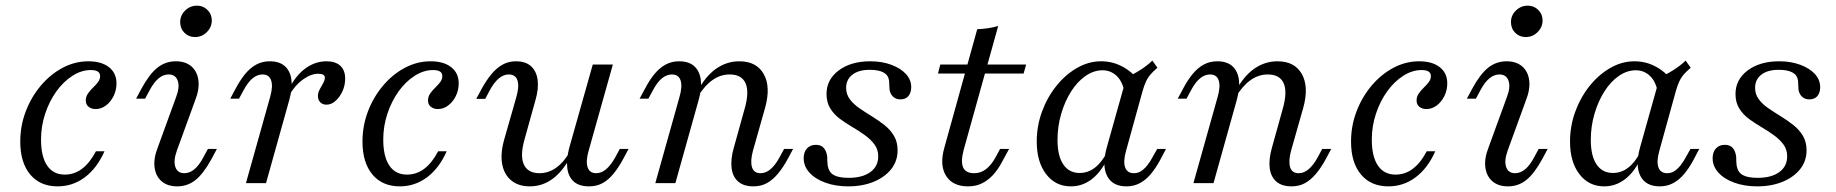

<svg xmlns="http://www.w3.org/2000/svg" viewBox="-20 -640 6417 671"><path d="M181.5 11.3Q120.2 11.3 85.5 -30.2Q50.8 -71.8 50.8 -145.2Q50.8 -200.8 70.2 -251.2Q89.5 -301.6 123 -341.1Q156.5 -380.6 199.2 -403.2Q241.9 -425.8 288.7 -425.8Q334.7 -425.8 360.9 -405.2Q387.1 -384.7 387.1 -348.4Q387.1 -325 377 -304.4Q366.9 -283.9 350.4 -271.4Q333.9 -258.9 314.5 -258.9Q299.2 -258.9 289.5 -266.9Q279.8 -275 279.8 -288.7Q279.8 -302.4 287.5 -313.3Q295.2 -324.2 305.2 -333.9Q315.3 -343.5 322.6 -353.2Q329.8 -362.9 329.8 -374.2Q329.8 -395.2 297.6 -395.2Q264.5 -395.2 233.1 -375Q201.6 -354.8 177 -320.6Q152.4 -286.3 137.9 -242.7Q123.4 -199.2 123.4 -152.4Q123.4 -92.7 144.8 -61.3Q166.1 -29.8 206.5 -29.8Q239.5 -29.8 266.5 -50Q293.5 -70.2 315.3 -111.3H345.2Q318.5 -51.6 276.2 -20.2Q233.9 11.3 181.5 11.3Z M599.2 11.3Q565.3 11.3 544.8 -6.5Q524.2 -24.2 520.2 -55.2Q516.1 -86.3 531.5 -125L595.2 -300Q608.9 -335.5 601.2 -357.7Q593.5 -379.8 569.4 -379.8Q550.8 -379.8 534.3 -366.1Q517.7 -352.4 503.2 -325L487.1 -295.2H455.6L474.2 -329.8Q501.6 -380.6 529.8 -403.2Q558.1 -425.8 594.4 -425.8Q628.2 -425.8 648.8 -408.1Q669.4 -390.3 673.4 -359.3Q677.4 -328.2 662.1 -289.5L598.4 -114.5Q585.5 -79 592.7 -56.9Q600 -34.7 624.2 -34.7Q661.3 -34.7 690.3 -89.5L706.5 -119.4H737.9L719.4 -84.7Q691.1 -33.1 663.3 -10.9Q635.5 11.3 599.2 11.3ZM661.3 -510.5Q639.5 -510.5 624.6 -525.4Q609.7 -540.3 609.7 -562.9Q609.7 -586.3 627 -603.2Q644.4 -620.2 668.5 -620.2Q690.3 -620.2 705.2 -605.2Q720.2 -590.3 720.2 -568.5Q720.2 -545.2 702.8 -527.8Q685.5 -510.5 661.3 -510.5Z M839.5 0 924.2 -301.6Q934.7 -338.7 927.4 -359.3Q920.2 -379.8 897.6 -379.8Q879 -379.8 862.5 -366.1Q846 -352.4 831.5 -325L815.3 -295.2H784.7L803.2 -329.8Q819.4 -360.5 837.1 -381.9Q854.8 -403.2 875.8 -414.5Q896.8 -425.8 922.6 -425.8Q956.5 -425.8 975.4 -408.9Q994.4 -391.9 998.4 -361.7Q1002.4 -331.5 991.1 -291.1L909.7 0ZM1121 -274.2Q1107.3 -274.2 1099.2 -282.7Q1091.1 -291.1 1091.1 -304Q1091.1 -316.1 1097.2 -327.4Q1103.2 -338.7 1109.3 -349.2Q1115.3 -359.7 1115.3 -368.5Q1115.3 -382.3 1091.9 -382.3Q1066.9 -382.3 1038.7 -362.1Q1010.5 -341.9 991.1 -307.3L991.9 -333.1Q1015.3 -378.2 1048.8 -402Q1082.3 -425.8 1121 -425.8Q1152.4 -425.8 1169.4 -410.1Q1186.3 -394.4 1186.3 -365.3Q1186.3 -341.9 1177 -321.4Q1167.7 -300.8 1152.8 -287.5Q1137.9 -274.2 1121 -274.2Z M1377.4 11.3Q1316.1 11.3 1281.5 -30.2Q1246.8 -71.8 1246.8 -145.2Q1246.8 -200.8 1266.1 -251.2Q1285.5 -301.6 1319 -341.1Q1352.4 -380.6 1395.2 -403.2Q1437.9 -425.8 1484.7 -425.8Q1530.6 -425.8 1556.9 -405.2Q1583.1 -384.7 1583.1 -348.4Q1583.1 -325 1573 -304.4Q1562.9 -283.9 1546.4 -271.4Q1529.8 -258.9 1510.5 -258.9Q1495.2 -258.9 1485.5 -266.9Q1475.8 -275 1475.8 -288.7Q1475.8 -302.4 1483.5 -313.3Q1491.1 -324.2 1501.2 -333.9Q1511.3 -343.5 1518.5 -353.2Q1525.8 -362.9 1525.8 -374.2Q1525.8 -395.2 1493.5 -395.2Q1460.5 -395.2 1429 -375Q1397.6 -354.8 1373 -320.6Q1348.4 -286.3 1333.9 -242.7Q1319.4 -199.2 1319.4 -152.4Q1319.4 -92.7 1340.7 -61.3Q1362.1 -29.8 1402.4 -29.8Q1435.5 -29.8 1462.5 -50Q1489.5 -70.2 1511.3 -111.3H1541.1Q1514.5 -51.6 1472.2 -20.2Q1429.8 11.3 1377.4 11.3Z M1831.5 11.3Q1791.9 11.3 1766.9 -9.3Q1741.9 -29.8 1735.1 -66.1Q1728.2 -102.4 1741.9 -151.6L1784.7 -301.6Q1795.2 -338.7 1788.3 -359.3Q1781.5 -379.8 1758.1 -379.8Q1739.5 -379.8 1723 -365.7Q1706.5 -351.6 1691.9 -325L1675.8 -294.4H1644.4L1662.9 -329Q1679.8 -359.7 1697.6 -381Q1715.3 -402.4 1736.3 -414.1Q1757.3 -425.8 1783.1 -425.8Q1816.9 -425.8 1835.9 -408.5Q1854.8 -391.1 1858.9 -360.9Q1862.9 -330.6 1851.6 -291.1L1813.7 -154.8Q1796.8 -96.8 1810.5 -65.7Q1824.2 -34.7 1865.3 -34.7Q1897.6 -34.7 1925 -54.8Q1952.4 -75 1975 -115.3V-94.4Q1947.6 -41.9 1911.7 -15.3Q1875.8 11.3 1831.5 11.3ZM2038.7 11.3Q2004 11.3 1985.1 -5.6Q1966.1 -22.6 1962.5 -53.2Q1958.9 -83.9 1969.4 -123.4L2051.6 -414.5H2121.8L2037.1 -112.9Q2026.6 -76.6 2033.5 -55.6Q2040.3 -34.7 2063.7 -34.7Q2081.5 -34.7 2098 -48.4Q2114.5 -62.1 2129.8 -89.5L2146 -119.4H2176.6L2158.1 -84.7Q2141.9 -54.8 2124.2 -33.1Q2106.5 -11.3 2085.9 0Q2065.3 11.3 2038.7 11.3Z M2612.9 11.3Q2579 11.3 2559.7 -5.6Q2540.3 -22.6 2536.7 -53.2Q2533.1 -83.9 2544.4 -123.4L2582.3 -259.7Q2599.2 -318.5 2585.5 -349.2Q2571.8 -379.8 2529.8 -379.8Q2497.6 -379.8 2469.4 -359.7Q2441.1 -339.5 2416.9 -299.2V-320.2Q2445.2 -373.4 2482.3 -399.6Q2519.4 -425.8 2563.7 -425.8Q2624.2 -425.8 2649.2 -381Q2674.2 -336.3 2654 -263.7L2611.3 -112.9Q2601.6 -76.6 2608.1 -55.6Q2614.5 -34.7 2637.9 -34.7Q2656.5 -34.7 2673 -48.8Q2689.5 -62.9 2704 -89.5L2720.2 -119.4H2751.6L2733.1 -84.7Q2716.9 -54.8 2698.8 -33.1Q2680.6 -11.3 2660.1 0Q2639.5 11.3 2612.9 11.3ZM2270.2 0 2354.8 -301.6Q2365.3 -337.9 2358.5 -358.9Q2351.6 -379.8 2328.2 -379.8Q2309.7 -379.8 2293.1 -366.1Q2276.6 -352.4 2262.1 -325L2246 -295.2H2215.3L2233.9 -329.8Q2250 -360.5 2267.7 -381.9Q2285.5 -403.2 2306.5 -414.5Q2327.4 -425.8 2353.2 -425.8Q2387.1 -425.8 2406 -408.9Q2425 -391.9 2429 -361.7Q2433.1 -331.5 2421.8 -291.1L2340.3 0Z M2944.4 11.3Q2900 11.3 2864.5 -1.6Q2829 -14.5 2808.9 -36.7Q2788.7 -58.9 2788.7 -87.1Q2788.7 -108.9 2800.4 -121.4Q2812.1 -133.9 2831.5 -133.9Q2849.2 -133.9 2858.9 -123Q2868.5 -112.1 2871 -91.9Q2871 -85.5 2871.4 -76.2Q2871.8 -66.9 2872.6 -61.3Q2876.6 -37.9 2894 -28.2Q2911.3 -18.5 2946 -18.5Q2994.4 -18.5 3021.8 -38.7Q3049.2 -58.9 3049.2 -93.5Q3049.2 -117.7 3035.9 -135.5Q3022.6 -153.2 3002.4 -167.7Q2982.3 -182.3 2958.9 -196Q2935.5 -209.7 2914.9 -225Q2894.4 -240.3 2881.5 -261.3Q2868.5 -282.3 2868.5 -311.3Q2868.5 -362.1 2911.3 -394Q2954 -425.8 3021 -425.8Q3062.1 -425.8 3094.8 -413.7Q3127.4 -401.6 3146 -381.5Q3164.5 -361.3 3164.5 -335.5Q3164.5 -316.1 3154.8 -304.4Q3145.2 -292.7 3126.6 -292.7Q3111.3 -292.7 3101.2 -302Q3091.1 -311.3 3088.7 -327.4Q3087.9 -335.5 3087.9 -344Q3087.9 -352.4 3087.1 -358.1Q3084.7 -377.4 3067.7 -386.7Q3050.8 -396 3019.4 -396Q2980.6 -396 2958.9 -379Q2937.1 -362.1 2937.1 -333.1Q2937.1 -310.5 2950 -293.1Q2962.9 -275.8 2983.5 -261.7Q3004 -247.6 3027 -233.5Q3050 -219.4 3070.6 -203.2Q3091.1 -187.1 3104 -165.7Q3116.9 -144.4 3116.9 -114.5Q3116.9 -77.4 3094.8 -49.2Q3072.6 -21 3033.5 -4.8Q2994.4 11.3 2944.4 11.3Z M3362.9 11.3Q3308.9 11.3 3285.9 -26.2Q3262.9 -63.7 3280.6 -125L3395.2 -537.9Q3414.5 -538.7 3433.5 -541.5Q3452.4 -544.4 3468.5 -549.2L3347.6 -115.3Q3337.1 -75 3346 -54.8Q3354.8 -34.7 3384.7 -34.7Q3407.3 -34.7 3425.8 -48.8Q3444.4 -62.9 3459.7 -91.1L3475 -119.4H3506.5L3480.6 -71.8Q3467.7 -47.6 3450.8 -29Q3433.9 -10.5 3412.5 0.4Q3391.1 11.3 3362.9 11.3ZM3258.1 -383.1 3266.1 -414.5H3566.1L3557.3 -383.1Z M3722.6 11.3Q3668.5 11.3 3635.9 -31.5Q3603.2 -74.2 3603.2 -145.2Q3603.2 -200 3621.8 -250.4Q3640.3 -300.8 3672.2 -340.3Q3704 -379.8 3744.4 -402.8Q3784.7 -425.8 3828.2 -425.8Q3867.7 -425.8 3902 -407.7Q3936.3 -389.5 3961.3 -357.3L3910.5 -314.5Q3904 -354 3883.1 -374.2Q3862.1 -394.4 3833.1 -394.4Q3802.4 -394.4 3773.8 -374.6Q3745.2 -354.8 3723.4 -320.6Q3701.6 -286.3 3688.7 -242.3Q3675.8 -198.4 3675.8 -150.8Q3675.8 -95.2 3696 -65.3Q3716.1 -35.5 3753.2 -35.5Q3782.3 -35.5 3806.5 -54Q3830.6 -72.6 3849.2 -108.9L3848.4 -82.3Q3826.6 -37.1 3794.4 -12.9Q3762.1 11.3 3722.6 11.3ZM3916.9 11.3Q3867.7 11.3 3849.2 -25Q3830.6 -61.3 3847.6 -123.4L3916.9 -370.2Q3940.3 -379.8 3964.1 -394.8Q3987.9 -409.7 4007.3 -428.2L4025 -403.2Q4010.5 -391.1 4000.8 -379.8Q3991.1 -368.5 3984.7 -354.4Q3978.2 -340.3 3972.6 -320.2L3915.3 -112.9Q3904.8 -75.8 3912.1 -55.2Q3919.4 -34.7 3942.7 -34.7Q3956.5 -34.7 3967.7 -41.9Q3979 -49.2 3989.1 -61.7Q3999.2 -74.2 4007.3 -89.5L4024.2 -119.4H4054.8L4033.1 -78.2Q4018.5 -51.6 4001.6 -31.5Q3984.7 -11.3 3963.7 0Q3942.7 11.3 3916.9 11.3Z M4493.5 11.3Q4459.7 11.3 4440.3 -5.6Q4421 -22.6 4417.3 -53.2Q4413.7 -83.9 4425 -123.4L4462.9 -259.7Q4479.8 -318.5 4466.1 -349.2Q4452.4 -379.8 4410.5 -379.8Q4378.2 -379.8 4350 -359.7Q4321.8 -339.5 4297.6 -299.2V-320.2Q4325.8 -373.4 4362.9 -399.6Q4400 -425.8 4444.4 -425.8Q4504.8 -425.8 4529.8 -381Q4554.8 -336.3 4534.7 -263.7L4491.9 -112.9Q4482.3 -76.6 4488.7 -55.6Q4495.2 -34.7 4518.5 -34.7Q4537.1 -34.7 4553.6 -48.8Q4570.2 -62.9 4584.7 -89.5L4600.8 -119.4H4632.3L4613.7 -84.7Q4597.6 -54.8 4579.4 -33.1Q4561.3 -11.3 4540.7 0Q4520.2 11.3 4493.5 11.3ZM4150.8 0 4235.5 -301.6Q4246 -337.9 4239.1 -358.9Q4232.3 -379.8 4208.9 -379.8Q4190.3 -379.8 4173.8 -366.1Q4157.3 -352.4 4142.7 -325L4126.6 -295.2H4096L4114.5 -329.8Q4130.6 -360.5 4148.4 -381.9Q4166.1 -403.2 4187.1 -414.5Q4208.1 -425.8 4233.9 -425.8Q4267.7 -425.8 4286.7 -408.9Q4305.6 -391.9 4309.7 -361.7Q4313.7 -331.5 4302.4 -291.1L4221 0Z M4832.3 11.3Q4771 11.3 4736.3 -30.2Q4701.6 -71.8 4701.6 -145.2Q4701.6 -200.8 4721 -251.2Q4740.3 -301.6 4773.8 -341.1Q4807.3 -380.6 4850 -403.2Q4892.7 -425.8 4939.5 -425.8Q4985.5 -425.8 5011.7 -405.2Q5037.9 -384.7 5037.9 -348.4Q5037.9 -325 5027.8 -304.4Q5017.7 -283.9 5001.2 -271.4Q4984.7 -258.9 4965.3 -258.9Q4950 -258.9 4940.3 -266.9Q4930.6 -275 4930.6 -288.7Q4930.6 -302.4 4938.3 -313.3Q4946 -324.2 4956 -333.9Q4966.1 -343.5 4973.4 -353.2Q4980.6 -362.9 4980.6 -374.2Q4980.6 -395.2 4948.4 -395.2Q4915.3 -395.2 4883.9 -375Q4852.4 -354.8 4827.8 -320.6Q4803.2 -286.3 4788.7 -242.7Q4774.2 -199.2 4774.2 -152.4Q4774.2 -92.7 4795.6 -61.3Q4816.9 -29.8 4857.3 -29.8Q4890.3 -29.8 4917.3 -50Q4944.4 -70.2 4966.1 -111.3H4996Q4969.4 -51.6 4927 -20.2Q4884.7 11.3 4832.3 11.3Z M5250 11.3Q5216.1 11.3 5195.6 -6.5Q5175 -24.2 5171 -55.2Q5166.9 -86.3 5182.3 -125L5246 -300Q5259.7 -335.5 5252 -357.7Q5244.4 -379.8 5220.2 -379.8Q5201.6 -379.8 5185.1 -366.1Q5168.5 -352.4 5154 -325L5137.9 -295.2H5106.5L5125 -329.8Q5152.4 -380.6 5180.6 -403.2Q5208.9 -425.8 5245.2 -425.8Q5279 -425.8 5299.6 -408.1Q5320.2 -390.3 5324.2 -359.3Q5328.2 -328.2 5312.9 -289.5L5249.2 -114.5Q5236.3 -79 5243.5 -56.9Q5250.8 -34.7 5275 -34.7Q5312.1 -34.7 5341.1 -89.5L5357.3 -119.4H5388.7L5370.2 -84.7Q5341.9 -33.1 5314.1 -10.9Q5286.3 11.3 5250 11.3ZM5312.1 -510.5Q5290.3 -510.5 5275.4 -525.4Q5260.5 -540.3 5260.5 -562.9Q5260.5 -586.3 5277.8 -603.2Q5295.2 -620.2 5319.4 -620.2Q5341.1 -620.2 5356 -605.2Q5371 -590.3 5371 -568.5Q5371 -545.2 5353.6 -527.8Q5336.3 -510.5 5312.1 -510.5Z M5586.3 11.3Q5532.3 11.3 5499.6 -31.5Q5466.9 -74.2 5466.9 -145.2Q5466.9 -200 5485.5 -250.4Q5504 -300.8 5535.9 -340.3Q5567.7 -379.8 5608.1 -402.8Q5648.4 -425.8 5691.9 -425.8Q5731.5 -425.8 5765.7 -407.7Q5800 -389.5 5825 -357.3L5774.2 -314.5Q5767.7 -354 5746.8 -374.2Q5725.8 -394.4 5696.8 -394.4Q5666.1 -394.4 5637.5 -374.6Q5608.9 -354.8 5587.1 -320.6Q5565.3 -286.3 5552.4 -242.3Q5539.5 -198.4 5539.5 -150.8Q5539.5 -95.2 5559.7 -65.3Q5579.8 -35.5 5616.9 -35.5Q5646 -35.5 5670.2 -54Q5694.4 -72.6 5712.9 -108.9L5712.1 -82.3Q5690.3 -37.1 5658.1 -12.9Q5625.8 11.3 5586.3 11.3ZM5780.6 11.3Q5731.5 11.3 5712.9 -25Q5694.4 -61.3 5711.3 -123.4L5780.6 -370.2Q5804 -379.8 5827.8 -394.8Q5851.6 -409.7 5871 -428.2L5888.7 -403.2Q5874.2 -391.1 5864.5 -379.8Q5854.8 -368.5 5848.4 -354.4Q5841.9 -340.3 5836.3 -320.2L5779 -112.9Q5768.5 -75.8 5775.8 -55.2Q5783.1 -34.7 5806.5 -34.7Q5820.2 -34.7 5831.5 -41.9Q5842.7 -49.2 5852.8 -61.7Q5862.9 -74.2 5871 -89.5L5887.9 -119.4H5918.5L5896.8 -78.2Q5882.3 -51.6 5865.3 -31.5Q5848.4 -11.3 5827.4 0Q5806.5 11.3 5780.6 11.3Z M6121 11.3Q6076.6 11.3 6041.1 -1.6Q6005.6 -14.5 5985.5 -36.7Q5965.3 -58.9 5965.3 -87.1Q5965.3 -108.9 5977 -121.4Q5988.7 -133.9 6008.1 -133.9Q6025.8 -133.9 6035.5 -123Q6045.2 -112.1 6047.6 -91.9Q6047.6 -85.5 6048 -76.2Q6048.4 -66.9 6049.2 -61.3Q6053.2 -37.9 6070.6 -28.2Q6087.9 -18.5 6122.6 -18.5Q6171 -18.5 6198.4 -38.7Q6225.8 -58.9 6225.8 -93.5Q6225.8 -117.7 6212.5 -135.5Q6199.2 -153.2 6179 -167.7Q6158.9 -182.3 6135.5 -196Q6112.1 -209.7 6091.5 -225Q6071 -240.3 6058.1 -261.3Q6045.2 -282.3 6045.2 -311.3Q6045.2 -362.1 6087.9 -394Q6130.6 -425.8 6197.6 -425.8Q6238.7 -425.8 6271.4 -413.7Q6304 -401.6 6322.6 -381.5Q6341.1 -361.3 6341.1 -335.5Q6341.1 -316.1 6331.5 -304.4Q6321.8 -292.7 6303.2 -292.7Q6287.9 -292.7 6277.8 -302Q6267.7 -311.3 6265.3 -327.4Q6264.5 -335.5 6264.5 -344Q6264.5 -352.4 6263.7 -358.1Q6261.3 -377.4 6244.4 -386.7Q6227.4 -396 6196 -396Q6157.3 -396 6135.5 -379Q6113.7 -362.1 6113.7 -333.1Q6113.7 -310.5 6126.6 -293.1Q6139.5 -275.8 6160.1 -261.7Q6180.6 -247.6 6203.6 -233.5Q6226.6 -219.4 6247.2 -203.2Q6267.7 -187.1 6280.6 -165.7Q6293.5 -144.4 6293.5 -114.5Q6293.5 -77.4 6271.4 -49.2Q6249.2 -21 6210.1 -4.8Q6171 11.3 6121 11.3Z"/></svg>

Font: Playfair 12pt Light
Style: Italic
Weight: 300
Italic angle: -15.6°
Designer: Claus Eggers Sørensen
Foundry: Claus Eggers Sørensen
Version: Version 2.000;gftools[0.9.28]